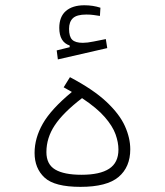

<svg xmlns="http://www.w3.org/2000/svg" viewBox="-20 -708 626 729"><path d="M285.6 1.5Q187 1.5 149.2 -33.7Q111.3 -68.8 111.3 -127.4Q111.3 -183.6 142.6 -238.5Q173.8 -293.5 252.9 -358.9Q238.3 -367.7 221.7 -376.5L245.6 -415Q334.5 -368.2 384.3 -321.3Q434.1 -274.4 454.3 -229.2Q474.6 -184.1 474.6 -141.1Q474.6 -73.7 430.2 -36.1Q385.7 1.5 285.6 1.5ZM291.5 -335.4Q219.7 -280.3 188 -232.4Q156.2 -184.6 156.2 -130.4Q156.2 -84 189.7 -64.2Q223.1 -44.4 289.6 -44.4Q359.4 -44.4 394.5 -67.4Q429.7 -90.3 429.7 -140.1Q429.7 -167.5 418.7 -198.2Q407.7 -229 377.9 -263.4Q348.1 -297.9 291.5 -335.4ZM199.7 -482.4 195.3 -516.6 244.6 -528.8V-535.2Q205.1 -548.3 205.1 -602.1Q205.1 -644.5 230.2 -666.3Q255.4 -688 300.3 -688Q333 -688 361.3 -678.7L359.4 -647.5Q346.7 -649.4 335 -651.1Q323.2 -652.8 307.6 -652.8Q271.5 -652.8 256.8 -638.9Q242.2 -625 242.2 -598.6Q242.2 -568.8 254.2 -557.1Q266.1 -545.4 294.4 -545.4Q311.5 -545.4 335 -550.3Q358.4 -555.2 381.8 -559.6L387.2 -525.4Z"/></svg>

Font: Cascadia Mono NF ExtraLight
Style: Regular
Weight: 200
Monospace: yes
Designer: Aaron Bell
Foundry: Saja Typeworks
Version: Version 2404.023; ttfautohint (v1.8.4)